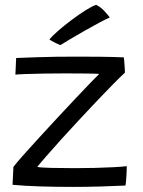

<svg xmlns="http://www.w3.org/2000/svg" viewBox="-20 -750 577 773"><path d="M485 -3Q442.5 -1 386 0.8Q329.5 2.5 271 2.5Q205 2.5 141.8 0.5Q78.5 -1.5 30.5 -6L34 -78Q46.5 -94.5 74 -125.5Q101.5 -156.5 137.2 -195.5Q173 -234.5 211 -275.5Q249 -316.5 283.8 -353.2Q318.5 -390 344 -416.5Q369.5 -443 379.5 -452.5Q367 -453.5 327.5 -454Q288 -454.5 245 -454.5Q202.5 -454.5 157.2 -453.8Q112 -453 79.2 -451.8Q46.5 -450.5 42 -449.5L45 -516.5Q66 -517.5 134 -519.8Q202 -522 291 -522Q334.5 -522 383.2 -521.5Q432 -521 478.5 -519Q479 -516.5 480.2 -503.2Q481.5 -490 482.2 -476.2Q483 -462.5 483 -457.5Q467 -443 437.8 -413.5Q408.5 -384 372.5 -346Q336.5 -308 298.5 -267.2Q260.5 -226.5 226.2 -188.5Q192 -150.5 166.5 -121.2Q141 -92 130 -78Q144 -75 187.8 -74Q231.5 -73 281.5 -73Q321 -73 361.8 -74Q402.5 -75 436.5 -76.8Q470.5 -78.5 490.5 -81Q490.5 -75 489.8 -58.2Q489 -41.5 487.8 -25Q486.5 -8.5 485 -3ZM367 -730.5Q385 -722 400.2 -705.5Q415.5 -689 422 -679.5Q408 -674 379.2 -658.5Q350.5 -643 317.8 -624.5Q285 -606 258.8 -590.2Q232.5 -574.5 223.5 -568.5Q217 -570.5 200.8 -578.5Q184.5 -586.5 179 -591Q190.5 -605.5 215.2 -627Q240 -648.5 269.8 -670.8Q299.5 -693 326 -709.5Q352.5 -726 367 -730.5Z"/></svg>

Font: Grandstander Light
Style: Regular
Weight: 300
Designer: Tyler Finck
Foundry: Etcetera Type Co
Version: Version 1.200; ttfautohint (v1.8.3)